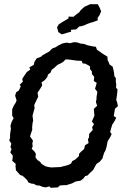

<svg xmlns="http://www.w3.org/2000/svg" viewBox="-20 -880 610 915"><path d="M222 15 215 8 199 13 185 11 167 4H156L138 -5L133 -4L116 -10L109 -22L100 -31L88 -42L76 -46L61 -63L56 -68L54 -88L55 -99L38 -114L40 -125L41 -138L29 -154L35 -169L30 -179L34 -196L24 -211L28 -223V-241L32 -266L30 -281L35 -298L45 -317L38 -329V-359L45 -375L56 -393L59 -402L52 -424L57 -440L70 -449L79 -469L74 -476L89 -491L86 -504L97 -521L108 -537L124 -548L120 -559L141 -571L144 -585L155 -602L176 -610L183 -617L201 -627L214 -634L229 -649L247 -656L257 -663L278 -673L298 -677L314 -674L332 -679L347 -678L365 -672L379 -671L398 -664L422 -659L437 -657L442 -643L457 -633L466 -626L492 -610L493 -593L497 -586L502 -573L517 -562L523 -537L525 -517L532 -508V-490L534 -479L533 -462L540 -454L538 -431L534 -404L538 -393L542 -374L528 -362L522 -327L534 -319L526 -303L515 -286L510 -270L505 -251L512 -241L505 -226L493 -207L488 -181L483 -164L476 -151L470 -132L469 -126L456 -110L440 -99L432 -85L424 -70L412 -59L396 -43L386 -41L378 -30L364 -19L340 -15L323 -6L310 -2L294 3L288 2L265 4L256 13ZM225 -82 268 -84 306 -94 319 -101 324 -112 339 -120 356 -136 357 -147 365 -156 381 -170 385 -188 402 -198 399 -217 404 -224 405 -242 422 -261 419 -274 428 -288 418 -301 430 -329 427 -361 443 -376 437 -394 440 -408V-418L444 -442L433 -457L441 -485L427 -494L429 -514L418 -527V-539L409 -551V-564L388 -576L374 -578L369 -590L346 -591L311 -596L293 -597L281 -585L269 -578L254 -571L240 -558L226 -547L221 -534L209 -525L205 -512L193 -498L178 -487L181 -473L171 -456L159 -438L162 -419L147 -388L143 -379L145 -365L135 -329L138 -305L135 -293L133 -270L134 -263L123 -230L137 -210L134 -195L136 -183L131 -171L146 -156L151 -146L149 -130L159 -117L172 -108L176 -101L195 -88L211 -84ZM273 -717 258 -727 252 -750 260 -764 279 -776 291 -783 306 -792 307 -801 330 -800 346 -813 359 -823 364 -831 377 -843 385 -849 399 -855 409 -860H424H437H446L455 -843L462 -826L455 -809L445 -794L446 -783L429 -777L421 -774L409 -771L391 -764L386 -761L367 -755L358 -754L343 -740L318 -738L319 -729L297 -723L278 -717Z"/></svg>

Font: Winky Rough
Style: Italic
Weight: 400
Italic angle: -8.97852°
Designer: Simon Atzbach
Foundry: typofactur
Version: Version 1.206